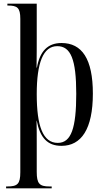

<svg xmlns="http://www.w3.org/2000/svg" viewBox="-20 -780 569 1040"><path d="M13 240H260V230H248C194 230 179 215 179 151V4C179 -38 179 -93 178 -126H179C197 -34 237 10 313 10C420 10 483 -80 483 -273C483 -461 424 -547 313 -547C238 -547 196 -502 180 -414H178C179 -482 179 -531 179 -572V-760H20V-750H23C73 -750 90 -739 90 -678V153C90 216 75 230 20 230H13ZM293 -6C212 -6 179 -98 179 -270C179 -440 214 -530 290 -530C363 -530 393 -459 393 -272C393 -87 366 -6 293 -6Z"/></svg>

Font: Noto Serif Display Condensed
Style: Regular
Weight: 400
Width: 3
Designer: Monotype Design Team
Foundry: Monotype Imaging Inc.
Version: Version 2.009